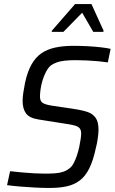

<svg xmlns="http://www.w3.org/2000/svg" viewBox="-20 -923 568 951"><path d="M225 8Q192 8 154 6Q116 4 80 1Q44 -2 15 -6L30 -75Q57 -72 88.5 -69Q120 -66 150 -64.5Q180 -63 201 -63Q230 -63 252 -64.5Q274 -66 292.5 -72Q311 -78 325 -90Q336 -98 345 -115Q354 -132 361 -153Q368 -174 372.5 -195Q377 -216 379.5 -234Q382 -252 382 -261Q382 -278 375 -287Q368 -296 351 -301Q334 -306 305 -310L172 -331Q126 -338 109 -361Q92 -384 92 -423Q92 -442 95.5 -464.5Q99 -487 104 -513Q116 -568 136 -603.5Q156 -639 185 -659Q214 -679 253.5 -687.5Q293 -696 344 -696Q381 -696 416.5 -694Q452 -692 481.5 -688.5Q511 -685 528 -681L514 -614Q495 -617 468 -619.5Q441 -622 412 -623.5Q383 -625 356 -625Q325 -625 301.5 -622.5Q278 -620 261.5 -614Q245 -608 232 -599Q219 -588 208.5 -568.5Q198 -549 191 -526Q184 -503 181 -481.5Q178 -460 178 -445Q178 -422 191 -413.5Q204 -405 235 -400L361 -381Q392 -376 416 -367.5Q440 -359 454 -339Q468 -319 468 -280Q468 -269 466.5 -255.5Q465 -242 462.5 -226Q460 -210 455 -191Q442 -129 422.5 -89.5Q403 -50 375 -29Q347 -8 310.5 0Q274 8 225 8ZM236 -765 237 -771 352 -903H433L493 -771L492 -765H442L387 -860L294 -765Z"/></svg>

Font: Saira SemiCondensed
Style: Italic
Weight: 400
Width: 4
Italic angle: -12°
Designer: Hector Gatti with collaboration of the Omnibus-Type team
Foundry: Omnibus-Type
Version: Version 1.101